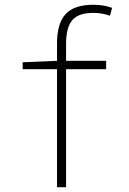

<svg xmlns="http://www.w3.org/2000/svg" viewBox="-20 -785 540 805"><path d="M219 0H257V-495H425V-530H257V-598C257 -695 289 -731 373 -731C395 -731 419 -727 441 -719L450 -752C428 -760 403 -765 372 -765C263 -765 219 -714 219 -600V-530L75 -524V-495H219Z"/></svg>

Font: Noto Sans Mono ExtraCondensed ExtraLight
Style: Regular
Weight: 200
Width: 2
Designer: Monotype Design Team
Foundry: Monotype Imaging Inc.
Version: Version 2.014